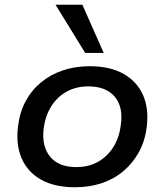

<svg xmlns="http://www.w3.org/2000/svg" viewBox="-20 -780 694 809"><path d="M296 9Q210 9 153 -23Q96 -55 71 -113.5Q46 -172 56 -248Q63 -307 88 -353.5Q113 -400 153 -433Q193 -466 245 -483.5Q297 -501 358 -501Q444 -501 501 -468.5Q558 -436 583 -378.5Q608 -321 598 -244Q591 -186 565.5 -139.5Q540 -93 500.5 -59.5Q461 -26 409.5 -8.5Q358 9 296 9ZM301 -76Q354 -76 393.5 -98.5Q433 -121 458 -161Q483 -201 489 -254Q500 -329 463.5 -372.5Q427 -416 352 -416Q301 -416 261 -394Q221 -372 196 -332Q171 -292 164 -239Q155 -164 191 -120Q227 -76 301 -76ZM339 -557 214 -760H327L417 -557Z"/></svg>

Font: Nunito Sans 10pt SemiExpanded SemiBold
Style: Italic
Weight: 600
Width: 6
Italic angle: -9°
Designer: Vernon Adams
Foundry: Vernon Adams
Version: Version 3.101;gftools[0.9.27]